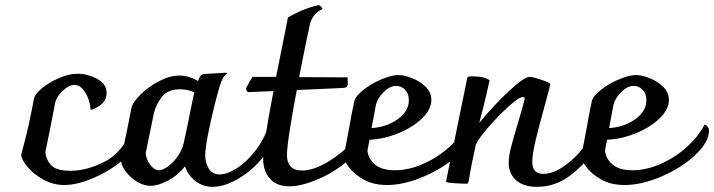

<svg xmlns="http://www.w3.org/2000/svg" viewBox="-20 -710 2760 742"><path d="M62 -112Q82 -187 91.5 -230.5Q101 -274 111 -327Q114 -346 142 -369Q170 -392 208.5 -408.5Q247 -425 279 -425Q318 -425 355 -405.5Q392 -386 392 -350Q392 -307 334 -286L330 -287Q328 -323 309.5 -352.5Q291 -382 268 -382Q246 -382 221.5 -358Q197 -334 193 -312Q177 -226 155 -121Q160 -88 180.5 -69Q201 -50 253 -50Q318 -50 388.5 -87.5Q459 -125 501 -232Q521 -232 521 -204Q521 -156 471.5 -107.5Q422 -59 352 -27Q282 5 229 5Q185 5 146.5 -16.5Q108 -38 85 -66.5Q62 -95 62 -112Z M1041 -211Q1041 -163 1002.5 -110.5Q964 -58 907 -23Q850 12 802 12Q764 12 735.5 -10Q707 -32 695 -67Q668 -33 630 -12.5Q592 8 562 8Q536 8 510 -7.5Q484 -23 466 -47Q448 -71 447 -95Q470 -197 488 -293Q492 -313 522 -343.5Q552 -374 594 -396Q636 -418 674 -418Q709 -418 745 -397Q752 -414 756 -418.5Q760 -423 768 -424L855 -429L858 -427Q846 -417 840 -405Q834 -393 829 -377Q811 -316 792 -229.5Q773 -143 773 -110Q773 -82 786.5 -59Q800 -36 829 -36Q859 -36 898.5 -62Q938 -88 972.5 -135Q1007 -182 1023 -241Q1041 -241 1041 -211ZM690 -157 706 -232Q724 -324 731 -353Q705 -365 676 -365Q629 -365 605.5 -335.5Q582 -306 574 -269L543 -118Q545 -93 561 -72.5Q577 -52 594 -52Q608 -52 628 -66Q648 -80 665.5 -104Q683 -128 690 -157Z M1366 -159Q1366 -152 1362 -138Q1348 -106 1302 -71Q1256 -36 1198.5 -13Q1141 10 1098 10Q1050 10 1023.5 -19Q997 -48 997 -97Q997 -151 1037 -358L938 -354Q937 -354 934 -359Q931 -364 930 -367Q946 -399 956 -413H1047L1093 -643Q1157 -679 1211 -690Q1215 -690 1220.5 -684.5Q1226 -679 1226 -675Q1186 -656 1177 -613Q1163 -551 1136 -412L1324 -411Q1323 -407 1323.5 -399Q1324 -391 1324 -387Q1324 -378 1319 -374Q1314 -370 1304 -370L1127 -362Q1089 -163 1089 -110Q1089 -83 1103 -67Q1117 -51 1147 -51Q1192 -51 1248 -85Q1304 -119 1360 -176Q1366 -168 1366 -159Z M1802 -206Q1802 -161 1749.5 -111.5Q1697 -62 1619.5 -28.5Q1542 5 1476 5Q1422 5 1384 -17Q1346 -39 1326.5 -66.5Q1307 -94 1307 -107Q1314 -133 1320.5 -169Q1327 -205 1330 -219Q1333 -237 1337.5 -261.5Q1342 -286 1349 -318Q1353 -338 1384 -362.5Q1415 -387 1454.5 -403.5Q1494 -420 1520 -420Q1542 -420 1572.5 -408Q1603 -396 1625 -374.5Q1647 -353 1647 -324Q1647 -287 1610.5 -252Q1574 -217 1518 -194.5Q1462 -172 1408 -170L1400 -128Q1403 -97 1429 -74.5Q1455 -52 1507 -52Q1557 -52 1611.5 -75Q1666 -98 1712.5 -138.5Q1759 -179 1785 -229Q1802 -221 1802 -206ZM1433 -306 1416 -215Q1476 -219 1518 -250Q1560 -281 1560 -323Q1560 -348 1545.5 -363Q1531 -378 1511 -378Q1486 -378 1462.5 -354Q1439 -330 1433 -306Z M2302 -201Q2302 -174 2268.5 -121.5Q2235 -69 2179 -28.5Q2123 12 2055 12Q2003 12 1974.5 -13.5Q1946 -39 1946 -81Q1946 -106 1955.5 -143Q1965 -180 1982 -236Q1998 -288 2008 -329Q2007 -335 2000 -335Q1986 -335 1946 -299Q1906 -263 1867 -218Q1828 -173 1819 -151Q1801 -70 1797 -43.5Q1793 -17 1792 -14Q1791 -11 1790 -6.5Q1789 -2 1787.5 -1Q1786 0 1783 0Q1768 0 1736 -2Q1704 -4 1704 -8Q1710 -44 1735 -158Q1740 -186 1740 -185L1785 -405Q1786 -412 1789.5 -413.5Q1793 -415 1804 -415Q1851 -415 1872 -400Q1871 -396 1861 -350.5Q1851 -305 1832 -235Q1888 -303 1947 -358Q2006 -413 2027 -413Q2038 -413 2071.5 -402Q2105 -391 2107 -384L2089 -316Q2063 -223 2050 -168Q2037 -113 2037 -84Q2037 -38 2080 -38Q2115 -38 2156.5 -65.5Q2198 -93 2232.5 -136.5Q2267 -180 2283 -224Q2292 -224 2297 -217.5Q2302 -211 2302 -201Z M2720 -206Q2720 -161 2667.5 -111.5Q2615 -62 2537.5 -28.5Q2460 5 2394 5Q2340 5 2302 -17Q2264 -39 2244.5 -66.5Q2225 -94 2225 -107Q2232 -133 2238.5 -169Q2245 -205 2248 -219Q2251 -237 2255.5 -261.5Q2260 -286 2267 -318Q2271 -338 2302 -362.5Q2333 -387 2372.5 -403.5Q2412 -420 2438 -420Q2460 -420 2490.5 -408Q2521 -396 2543 -374.5Q2565 -353 2565 -324Q2565 -287 2528.5 -252Q2492 -217 2436 -194.5Q2380 -172 2326 -170L2318 -128Q2321 -97 2347 -74.5Q2373 -52 2425 -52Q2475 -52 2529.5 -75Q2584 -98 2630.5 -138.5Q2677 -179 2703 -229Q2720 -221 2720 -206ZM2351 -306 2334 -215Q2394 -219 2436 -250Q2478 -281 2478 -323Q2478 -348 2463.5 -363Q2449 -378 2429 -378Q2404 -378 2380.5 -354Q2357 -330 2351 -306Z"/></svg>

Font: Charmonman
Style: Bold
Weight: 700
Designer: Ekaluck Peanpanawate
Foundry: Cadson Demak Co.,Ltd.
Version: Version 1.000; ttfautohint (v1.6)